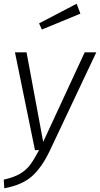

<svg xmlns="http://www.w3.org/2000/svg" viewBox="-28 -803 535 1027"><path d="M238 4Q195 94 142 140.5Q89 187 -5 204L-8 158Q45 146 78 127Q111 108 132.5 79.5Q154 51 181 0H159L52 -523H114L203 -44L425 -523H487ZM402 -730 196 -645 181 -678 382 -783Z"/></svg>

Font: FiraGO Light
Style: Italic
Weight: 300
Italic angle: -8°
Designer: bBox Type GmbH
Foundry: bBox Type GmbH
Version: Version 1.001